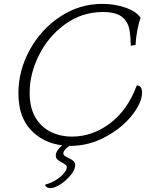

<svg xmlns="http://www.w3.org/2000/svg" viewBox="-20 -736 800 991"><path d="M307 55Q307 63 313.5 68Q320 73 333 79Q350 87 359 95Q368 103 368 117Q368 139 345.5 167Q323 195 292.5 215Q262 235 240 235Q228 235 220.5 229.5Q213 224 213 217Q246 208 271.5 191.5Q297 175 311 157Q325 139 325 127Q325 120 319 115Q313 110 300 103Q284 94 276 87Q268 80 268 67Q268 42 301 14Q202 2 138.5 -66Q75 -134 75 -255Q75 -371 133 -477.5Q191 -584 290.5 -650Q390 -716 508 -716Q572 -716 628 -696.5Q684 -677 706 -644Q696 -618 688.5 -578.5Q681 -539 680 -504L655 -500Q655 -515 653.5 -537Q652 -559 649 -577Q642 -624 609.5 -649Q577 -674 511 -674Q404 -674 317.5 -612Q231 -550 182 -453Q133 -356 133 -257Q133 -181 162.5 -130.5Q192 -80 241.5 -55.5Q291 -31 352 -31Q457 -31 548 -99.5Q639 -168 686 -295Q713 -295 713 -258Q713 -206 661 -140.5Q609 -75 523.5 -29Q438 17 343 17H338Q307 38 307 55Z"/></svg>

Font: Charmonman
Style: Regular
Weight: 400
Designer: Ekaluck Peanpanawate
Foundry: Cadson Demak Co.,Ltd.
Version: Version 1.000; ttfautohint (v1.6)